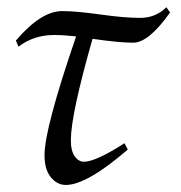

<svg xmlns="http://www.w3.org/2000/svg" viewBox="-20 -510 506 537"><path d="M164.1 7.3Q139.6 7.3 122.1 -14.4Q104.5 -36.1 104.5 -76.2Q104.5 -150.9 192.9 -408.2Q157.2 -412.1 131.8 -412.1Q74.2 -412.1 31.7 -379.4L24.4 -396.5Q94.7 -479 153.8 -479Q192.9 -479 260.5 -469.5Q328.1 -460 372.1 -460Q415.5 -460 445.3 -489.7L455.6 -475.1Q396 -390.6 352.5 -390.6Q313.5 -390.6 238.8 -401.4Q178.2 -189 178.2 -118.2Q178.2 -87.4 189.2 -72.5Q200.2 -57.6 214.4 -57.6Q247.6 -57.6 328.1 -109.4L337.4 -91.8Q222.7 7.3 164.1 7.3Z"/></svg>

Font: Kelvinch
Style: Italic
Weight: 400
Italic angle: -10°
Designer: Paul James Miller
Foundry: High-Logic / Made with FontCreator
Version: Version 3.40;July 22, 2017;FontCreator 11.0.0.2388 64-bit